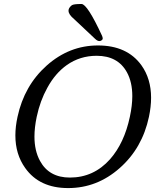

<svg xmlns="http://www.w3.org/2000/svg" viewBox="-20 -936 778 963"><path d="M532.2 -137.7Q603.5 -218.8 631.3 -350.1Q643.6 -406.7 643.6 -454.1Q643.6 -523.9 616.7 -573.2Q571.3 -656.2 464.8 -656.2Q381.3 -656.2 315.4 -609.9Q256.8 -568.4 217.3 -495.6Q181.2 -430.7 164.1 -350.1Q152.8 -296.4 152.8 -251Q152.8 -179.7 180.7 -128.9Q226.1 -45.4 330.6 -45.4Q450.2 -45.4 532.2 -137.7ZM689.5 -608.4Q737.8 -540.5 737.8 -445.8Q737.8 -400.9 727.1 -350.1Q693.8 -192.9 580.1 -92.8Q466.8 7.3 321.8 7.3Q177.7 7.3 106.4 -93.3Q57.1 -162.1 57.1 -256.8Q57.1 -300.8 67.9 -350.1Q101.6 -506.8 214.4 -607.4Q327.6 -708 471.2 -708Q617.7 -708 689.5 -608.4ZM491.7 -756.8Q495.1 -749 495.1 -743.7V-741.2Q494.1 -737.8 491.7 -735.4Q485.8 -730 478.5 -730Q468.8 -730 457.5 -740.7Q455.6 -743.2 351.6 -840.3Q323.7 -863.3 323.7 -882.3Q323.7 -885.3 324.2 -887.7Q327.1 -899.4 340.3 -909.7Q349.1 -916 388.7 -916Q418 -916 491.7 -756.8Z"/></svg>

Font: inglobal
Style: Italic
Weight: 400
Italic angle: -12°
Designer: Andrey Kochetov, Denis Davydov, Evgeny Yurtaev
Foundry: inglobal
Version: Version 1.00 September 25, 2014, initial release